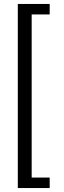

<svg xmlns="http://www.w3.org/2000/svg" viewBox="-20 -786 324 970"><path d="M70 164V-766H231V-713H140V111H231V164Z"/></svg>

Font: Poly
Style: Regular
Weight: 400
Designer: Jos Nicols Silva Schwarzenberg
Foundry: Jose Nicolas Silva Schwarzenberg
Version: Version 1.001